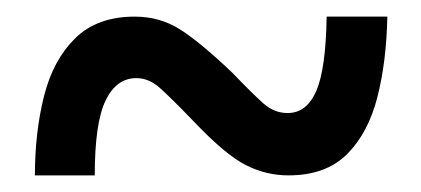

<svg xmlns="http://www.w3.org/2000/svg" viewBox="-20 -472 507 231"><path d="M22 -261Q22 -313 33 -356.5Q44 -400 70.5 -426Q97 -452 142 -452Q172 -452 196 -437Q220 -422 259 -385Q284 -359 297 -347.5Q310 -336 326 -336Q349 -336 360.5 -362.5Q372 -389 373 -452H446Q445 -398 434 -355Q423 -312 397.5 -286.5Q372 -261 327 -261Q300 -261 275.5 -273.5Q251 -286 213 -326Q185 -355 172 -366.5Q159 -378 144 -378Q120 -378 107 -351Q94 -324 94 -261Z"/></svg>

Font: Noto Serif Thai Condensed ExtraBold
Style: Regular
Weight: 800
Width: 3
Designer: Monotype Design Team
Foundry: Monotype Imaging Inc.
Version: Version 2.002; ttfautohint (v1.8.4.7-5d5b)